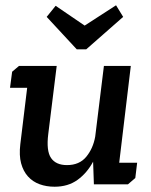

<svg xmlns="http://www.w3.org/2000/svg" viewBox="-20 -699 574 728"><path d="M500 -82 493 -24 465 0H336L333 -86Q310 -43 274 -17Q238 9 187 9Q156 9 130 -0.5Q104 -10 86 -30Q68 -50 60 -80Q52 -110 57 -152L83 -366H18L26 -427L52 -449H195L163 -191Q155 -127 173.5 -100Q192 -73 234 -73Q281 -73 307 -104.5Q333 -136 341 -181L374 -449H476L432 -82ZM157 -635 191 -677 301 -602 420 -679 447 -635 307 -512H271Z"/></svg>

Font: Zilla Slab SemiBold
Style: Regular
Weight: 600
Designer: Typotheque.com
Foundry: Typotheque type foundry
Version: Version 1.0; 2017